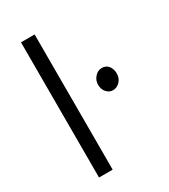

<svg xmlns="http://www.w3.org/2000/svg" viewBox="-198 -906 879 1000"><g transform="rotate(-30 241.0 -406.5)"><path d="M95 0V-813H177V0ZM386 -357Q365 -357 349 -374Q333 -391 332 -418Q331.5 -446.5 349.8 -466.8Q368 -487 391 -487Q418 -487 431.8 -469Q445.5 -451 446 -426Q447 -396 428.5 -376.5Q410 -357 386 -357Z"/></g></svg>

Font: Merriweather Sans Light
Style: Regular
Weight: 300
Designer: Eben Sorkin
Foundry: Eben Sorkin
Version: Version 2.001; ttfautohint (v1.8.3)